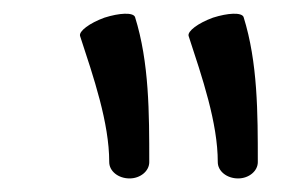

<svg xmlns="http://www.w3.org/2000/svg" viewBox="-20 -939 448 283"><path d="M98 -886C118 -825 141 -758 141 -700C141 -687 154 -676 171 -676C187 -676 200 -687 200 -700C200 -772 200 -847 179 -914C176 -921 156 -920 134 -913C112 -905 96 -893 98 -886ZM258 -886C278 -825 301 -758 301 -700C301 -687 314 -676 331 -676C347 -676 360 -687 360 -700C360 -772 360 -847 339 -914C336 -921 316 -920 294 -913C272 -905 256 -893 258 -886Z"/></svg>

Font: Nupuram Expanded Light
Style: Regular
Weight: 300
Width: 7
Designer: Santhosh Thottingal (santhosh.thottingal@gmail.com)
Foundry: SMC
Version: Version 1.000